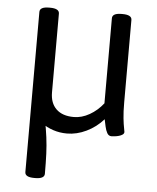

<svg xmlns="http://www.w3.org/2000/svg" viewBox="-53 -570 671 823"><g transform="rotate(5 283.0 -158.5)"><path d="M125 208Q85 208 85 186V-503Q85 -525 125 -525H129Q169 -525 169 -503V-164Q169 -118 195.5 -92.5Q222 -67 271 -67Q305 -67 338.5 -86Q372 -105 397 -137V-503Q397 -525 437 -525H441Q481 -525 481 -503V-148Q481 -107 484 -80Q487 -53 490 -39Q493 -25 493 -22Q493 -15 486.5 -10.5Q480 -6 471 -3.5Q462 -1 453 0Q444 1 439 1Q427 1 420.5 -10.5Q414 -22 410.5 -38.5Q407 -55 404 -69Q373 -34 331.5 -14Q290 6 248 6Q216 6 188 -3.5Q160 -13 140 -28L149 -47Q157 -5 161.5 29.5Q166 64 167.5 100.5Q169 137 169 186Q169 208 129 208Z"/></g></svg>

Font: Asap
Style: Regular
Weight: 400
Designer: Pablo Cosgaya
Foundry: Omnibus-Type
Version: Version 3.001